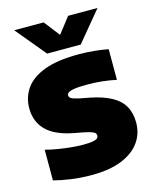

<svg xmlns="http://www.w3.org/2000/svg" viewBox="-120 -888 790 977"><g transform="rotate(-15 274.5 -399.0)"><path d="M240.5 8Q185.5 8 133.8 0.8Q82 -6.5 42.5 -17V-178.5Q73 -170.5 107.8 -164.8Q142.5 -159 176.2 -155.8Q210 -152.5 237.5 -152.5Q273 -152.5 290.8 -156Q308.5 -159.5 314.2 -165.5Q320 -171.5 320 -179Q320 -186 315.8 -191.5Q311.5 -197 297.5 -202.2Q283.5 -207.5 255.5 -213L203 -223Q109.5 -241.5 65.2 -287Q21 -332.5 21 -402.5Q21 -460 52.8 -505.5Q84.5 -551 153.2 -577Q222 -603 333 -603Q376 -603 416.8 -599Q457.5 -595 489.5 -588.5V-427Q455.5 -434.5 417 -438.8Q378.5 -443 339 -443Q291 -443 267.5 -439Q244 -435 236.5 -428.5Q229 -422 229 -414.5Q229 -406 237.5 -399.5Q246 -393 281.5 -385L334 -375Q401 -361.5 444 -338Q487 -314.5 507.5 -278.5Q528 -242.5 528 -192Q528 -134.5 496.2 -89.5Q464.5 -44.5 400.5 -18.2Q336.5 8 240.5 8ZM181 -648 50 -806H205L284.5 -703.5H254.5L334 -806H489L358 -648Z"/></g></svg>

Font: Encode Sans SC Black
Style: Regular
Weight: 900
Version: Version 3.002